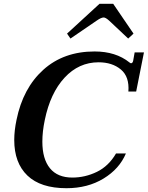

<svg xmlns="http://www.w3.org/2000/svg" viewBox="-20 -981 778 1011"><path d="M333 -804 504 -961H576L683 -804L655 -778L554 -873Q536 -889 526 -889Q513 -889 490 -873L351 -778ZM55 -244Q55 -293 67 -350Q101 -517 208 -613.5Q315 -710 478 -710Q590 -710 662 -652Q666 -648 670 -648Q678 -648 681 -660L689 -705H738L697 -499H656Q662 -577 616.5 -615Q571 -653 499 -653Q395 -653 320 -572Q245 -491 216 -350Q203 -289 203 -235Q203 -144 243 -95Q283 -46 361 -46Q428 -46 490 -76Q552 -106 591 -173H643Q609 -92 525.5 -41Q442 10 330 10Q194 10 124.5 -56.5Q55 -123 55 -244Z"/></svg>

Font: Taviraj SemiBold
Style: Italic
Weight: 600
Italic angle: -12°
Designer: Katatrad Team
Foundry: CadsonDemak
Version: Version 1.001